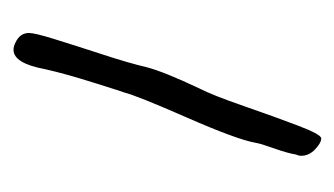

<svg xmlns="http://www.w3.org/2000/svg" viewBox="-128 -466 505 290"><g transform="rotate(90 125.0 -321.5)"><path d="M44.9 -91.8Q50.8 -88.9 55.7 -88.9Q76.2 -88.9 85 -136.7Q91.8 -167 105.5 -210.4Q119.1 -253.9 120.1 -255.9Q125 -275.4 158.2 -351.1Q191.4 -426.8 196.3 -455.1Q197.3 -461.9 204.6 -482.4Q211.9 -502.9 213.9 -515.6Q215.8 -519.5 215.8 -523.4Q215.8 -535.2 206.1 -544.4Q196.3 -553.7 189.5 -553.7Q183.6 -553.7 170.4 -519Q157.2 -484.4 140.6 -436.5Q124 -388.7 114.3 -370.1Q88.9 -316.4 82 -290Q76.2 -264.6 62.5 -222.7Q48.8 -180.7 39.6 -150.9Q30.3 -121.1 30.3 -112.3Q30.3 -98.6 44.9 -91.8Z"/></g></svg>

Font: 辰宇落雁體 Thin
Style: Regular
Weight: 100
Designer: Written by Liu, Wei-Chen; Created by Wang, Li-Yu.
Foundry: New Value
Version: Version 1.000